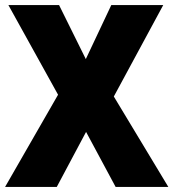

<svg xmlns="http://www.w3.org/2000/svg" viewBox="-20 -734 682 754"><path d="M641 0H434L318 -216L203 0H0L208 -362L13 -714H212L317 -502L417 -714H621L427 -355Z"/></svg>

Font: Noto Sans Hebrew SemiCondensed Black
Style: Regular
Weight: 900
Width: 4
Designer: Ben Nathan
Foundry: Google LLC
Version: Version 3.001; ttfautohint (v1.8.4.7-5d5b)